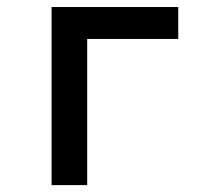

<svg xmlns="http://www.w3.org/2000/svg" viewBox="-20 -538 626 558"><path d="M129.9 0V-517.6H233.4V0ZM160.2 -424.8V-517.6H498V-424.8Z"/></svg>

Font: Cascadia Code
Style: Regular
Weight: 400
Designer: Aaron Bell
Foundry: Saja Typeworks
Version: Version 2404.023